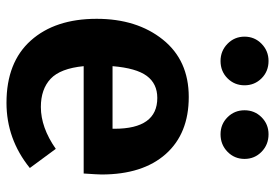

<svg xmlns="http://www.w3.org/2000/svg" viewBox="-148 -684 848 592"><g transform="rotate(90 276.0 -388.0)"><path d="M168 -792Q200 -792 221.5 -770.5Q243 -749 243 -718Q243 -687 221.5 -665.5Q200 -644 168 -644Q137 -644 115 -665.5Q93 -687 93 -718Q93 -749 115 -770.5Q137 -792 168 -792ZM394 -792Q426 -792 448 -770.5Q470 -749 470 -718Q470 -687 448 -665.5Q426 -644 394 -644Q363 -644 341.5 -665.5Q320 -687 320 -718Q320 -749 341.5 -770.5Q363 -792 394 -792ZM518 -277Q518 -267 515 -222H184Q191 -150 223 -120Q255 -90 310 -90Q373 -90 439 -136L498 -56Q409 16 297 16Q172 16 105 -59Q38 -134 38 -262Q38 -386 102 -466Q166 -546 279 -546Q392 -546 455 -475Q518 -404 518 -277ZM377 -311V-317Q377 -449 282 -449Q238 -449 214 -416.5Q190 -384 184 -311Z"/></g></svg>

Font: Fira Sans SemiBold
Style: Regular
Weight: 600
Designer: bBox Type GmbH & Carrois Corporate GbR & Edenspiekermann AG
Foundry: bBox Type GmbH & Carrois Corporate GbR & Edenspiekermann AG
Version: Version 4.301;PS 004.301;hotconv 1.0.88;makeotf.lib2.5.64775